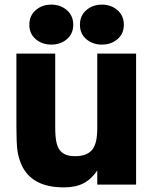

<svg xmlns="http://www.w3.org/2000/svg" viewBox="-20 -799 664 831"><path d="M73 -86Q60 -115 55.5 -147.5Q51 -180 51 -250V-567H219V-248Q219 -206 224.5 -182Q230 -158 243 -144Q263 -123 305 -123Q357 -123 380 -152Q391 -167 396 -189.5Q401 -212 401 -248V-567H569V0H401V-61Q375 -23 341 -5.5Q307 12 256 12Q117 12 73 -86ZM107 -692Q107 -731 134.5 -755Q162 -779 202 -779Q242 -779 269.5 -755Q297 -731 297 -692Q297 -653 269.5 -629.5Q242 -606 202 -606Q162 -606 134.5 -629.5Q107 -653 107 -692ZM326 -692Q326 -731 353.5 -755Q381 -779 421 -779Q461 -779 488.5 -755Q516 -731 516 -692Q516 -653 488.5 -629.5Q461 -606 421 -606Q381 -606 353.5 -629.5Q326 -653 326 -692Z"/></svg>

Font: Open Sauce One Black
Style: Regular
Weight: 900
Designer: Alfredo Marco Pradil
Foundry: Creative Sauce Fz LLC
Version: Version 1.477